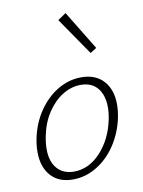

<svg xmlns="http://www.w3.org/2000/svg" viewBox="-80 -748 603 809"><g transform="rotate(-10 221.5 -344.0)"><path d="M39 -136Q39 -163 45 -193Q58 -257 92.5 -307.5Q127 -358 174.5 -386Q222 -414 275 -414Q336 -414 370 -376.5Q404 -339 404 -275Q404 -249 398 -219Q385 -157 351.5 -106Q318 -55 269.5 -25.5Q221 4 167 4Q106 4 72.5 -34Q39 -72 39 -136ZM358 -217Q364 -246 364 -270Q364 -322 339 -352.5Q314 -383 267 -383Q227 -383 189.5 -360Q152 -337 124 -294.5Q96 -252 85 -196Q79 -166 79 -141Q79 -88 105 -58Q131 -28 177 -28Q241 -28 291 -82Q341 -136 358 -217ZM222 -668 257 -692 359 -525 332 -508Z"/></g></svg>

Font: Ysabeau Light
Style: Italic
Weight: 300
Italic angle: -12°
Designer: Christian Thalmann (Catharsis Fonts)
Version: Version 0.003